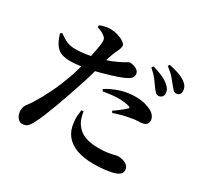

<svg xmlns="http://www.w3.org/2000/svg" viewBox="-173 -1021 1346 1292"><g transform="rotate(30 500.0 -375.5)"><path d="M792 -610.6Q778.2 -631.1 758 -657.7Q737.8 -684.3 703.2 -714.5L713.1 -727.7Q755.2 -715.8 789.2 -700.9Q823.2 -685.9 846.1 -664.5Q862.4 -650.2 868.9 -636.2Q875.3 -622.2 874.6 -607.9Q874.6 -592.5 864.2 -582.3Q853.8 -572.1 837.3 -572.1Q824.8 -572.8 814.6 -582.9Q804.4 -593.1 792 -610.6ZM884.6 -686.4Q871.2 -704.2 852.2 -726.1Q833.1 -748 793.8 -778.5L802.5 -791.6Q845.6 -782.9 879 -770.7Q912.4 -758.5 933.1 -742.8Q952.4 -728.7 960.1 -713.3Q967.9 -698 967.9 -680.8Q967.9 -664.7 959 -655.1Q950.1 -645.6 934.5 -645.6Q920.1 -645.6 909.7 -656.7Q899.4 -667.7 884.6 -686.4ZM255.4 -768.4 255.9 -783.5Q276.5 -792 296.6 -796.7Q316.8 -801.3 338.2 -800.8Q368.7 -800.5 397.4 -791.5Q426 -782.4 444.9 -768.9Q463.7 -755.4 463.7 -741.5Q463.7 -728.6 457.8 -714.8Q451.8 -701.1 442 -679.6Q432.2 -658.1 420.1 -619.8Q414.1 -599.2 403 -558.3Q391.9 -517.5 377.7 -467.7Q363.5 -417.9 347.1 -370.2Q333.2 -327.9 315.5 -276.1Q297.8 -224.3 278.6 -172.6Q259.4 -120.9 241.3 -76.9Q223.1 -32.9 208.3 -5.4Q194.9 20 181 34.8Q167 49.7 139.2 49.7Q116.6 49.7 100.9 27.7Q85.2 5.7 85.2 -24.3Q85.2 -45.2 92.4 -59.1Q99.6 -73 111.7 -88.2Q123.9 -103.5 137.6 -127.1Q165.8 -171.6 200 -240.4Q234.2 -309.2 267.4 -404.3Q278.5 -437 289.4 -477.8Q300.4 -518.5 309.7 -560.1Q319 -601.8 325.2 -637.1Q331.3 -672.4 332.9 -693.6Q334.2 -712.5 330.5 -721.2Q326.8 -730 314.3 -740.1Q302.6 -748.7 288.2 -755.8Q273.8 -762.8 255.4 -768.4ZM68.4 -614.9Q106.9 -586.9 133.2 -576.5Q159.4 -566.1 190.9 -565.4Q235.1 -564.7 279.2 -571.8Q323.2 -579 353.8 -586.8Q411.3 -601 450.9 -617.2Q490.5 -633.3 519.6 -648.8Q534.8 -657.4 546.1 -664.3Q557.5 -671.2 564.2 -671.2Q577.1 -671.2 594.3 -666.1Q611.5 -661.1 624.6 -649.8Q637.6 -638.5 637.6 -618.9Q637.6 -597.6 617.6 -582.6Q597.6 -567.6 543.4 -548.4Q526.1 -541.9 493.6 -532Q461.1 -522 422.7 -511.8Q384.4 -501.6 347.3 -494.1Q317.7 -488.5 278.6 -483.1Q239.4 -477.7 210.1 -477.7Q172.5 -477.7 143.7 -486.9Q115 -496.2 93.6 -523.9Q72.2 -551.7 56 -606ZM499 -410.9 493.5 -425.5Q532.9 -451.5 589.6 -471.1Q646.4 -490.6 707.5 -490.6Q756.7 -490.6 788.7 -481.3Q820.6 -472 836.7 -462.5Q859.7 -448.9 869.5 -432.6Q879.2 -416.4 879.2 -400.2Q879.2 -379.8 864.5 -368.5Q849.7 -357.2 816.5 -356.7Q803.3 -356.4 787.4 -355Q771.5 -353.5 751.5 -349.1Q718.6 -344.2 687.1 -335.5Q655.6 -326.7 628.9 -317.1L620 -329.8Q635.1 -339.6 653.5 -353.4Q671.9 -367.2 687.5 -380.3Q703.1 -393.4 707.9 -398.7Q716.3 -408 703.2 -412.2Q687.9 -417.8 663.6 -420.6Q639.4 -423.5 617.1 -423.5Q593.3 -423.5 563.2 -420.1Q533.2 -416.7 499 -410.9ZM455.8 -230.5 439.4 -229.4Q436.6 -208.7 434.7 -181.9Q432.8 -155.1 437.1 -130.7Q442.5 -74.9 473.1 -36.1Q503.6 2.7 558 22.8Q612.4 42.9 688.6 42.9Q739.1 42.9 773.7 38.5Q808.3 34.1 831.8 28.7Q862.5 21.8 879.7 8.6Q896.9 -4.6 896.9 -24.2Q896.9 -46.1 883.9 -59.5Q870.9 -72.9 850.8 -79Q830.8 -85.2 810.8 -85.2Q801.4 -85.2 784 -80.5Q766.6 -75.9 737.9 -71Q709.2 -66.2 665 -66.2Q604.8 -66.2 560.7 -82.3Q516.5 -98.3 487.1 -140.5Q472.4 -162.1 465.5 -187Q458.6 -211.9 455.8 -230.5Z"/></g></svg>

Font: Noto Serif KR
Style: Regular
Weight: 200
Designer: Ryoko NISHIZUKA 西塚涼子 (kana & ideographs); Frank Grießhammer (Latin, Greek & Cyrillic); Wenlong ZHANG 张文龙 (bopomofo); San
Foundry: Adobe
Version: Version 2.001;hotconv 1.1.0;makeotfexe 2.6.0